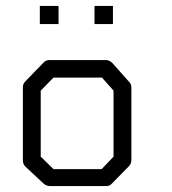

<svg xmlns="http://www.w3.org/2000/svg" viewBox="-20 -679 580 646"><path d="M117 -374V-152L160 -110H322L362 -152V-374L323 -418H160ZM67 -407 128 -470Q135 -477 148 -477H336Q348 -477 358 -467L414 -404Q422 -396 422 -385V-140Q422 -128 413 -119L355 -60Q349 -53 337.5 -53H334H148Q137.5 -53 128 -60L66 -118Q57 -126 57 -140V-387Q57 -397 67 -407ZM114 -659H177V-598H114ZM298 -659H360V-598H298Z"/></svg>

Font: 3270 Nerd Font Mono
Style: Regular
Weight: 400
Monospace: yes
Version: Version 3.0.1;Nerd Fonts 3.0.0